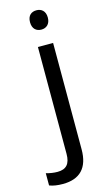

<svg xmlns="http://www.w3.org/2000/svg" viewBox="-201 -785 604 1074"><g transform="rotate(-15 101.5 -248.5)"><path d="M78.1 -681.2C78.1 -642.6 100.6 -625 129.9 -625C157.2 -625 181.2 -642.6 181.2 -681.2C181.2 -720.2 157.2 -736.8 129.9 -736.8C100.6 -736.8 78.1 -720.2 78.1 -681.2ZM22 240.2C121.1 240.2 172.9 187 172.9 80.1V-536.1H85V83C85 139.6 62 167 11.2 167C-10.7 167 -32.7 163.6 -55.2 157.2V228C-34.2 236.3 -8.8 240.2 22 240.2Z"/></g></svg>

Font: Noto Reveo Sans
Style: Regular
Weight: 400
Designer: Monotype Design team
Foundry: Monotype Imaging Inc.
Version: Version 1.04